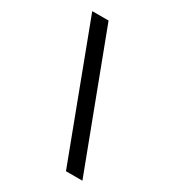

<svg xmlns="http://www.w3.org/2000/svg" viewBox="-234 -962 1168 1284"><g transform="rotate(30 350.0 -320.5)"><path d="M95 -828 478 187H605L221 -828Z"/></g></svg>

Font: Kawkab Mono
Style: Bold
Weight: 700
Monospace: yes
Designer: Abdullah Arif
Foundry: Abdullah Arif
Version: Version 1.000;PS 000.500;hotconv 1.0.88;makeotf.lib2.5.64775